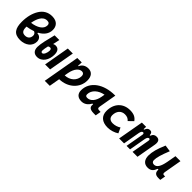

<svg xmlns="http://www.w3.org/2000/svg" viewBox="231 -2079 3641 3641"><g transform="rotate(45 2051.0 -258.5)"><path d="M424.8 -329.6C522.9 -381.8 587.9 -459.5 587.9 -566.4C587.9 -657.7 536.6 -742.2 395.5 -742.2C283.7 -742.2 202.1 -689.5 147.9 -603.5C91.3 -513.7 60.5 -395.5 60.5 -260.3C60.5 -83.5 116.2 9.8 281.7 9.8C425.3 9.8 532.7 -75.2 532.7 -195.8C532.7 -264.2 489.7 -313 424.8 -313.5ZM199.2 -369.6C209.5 -430.7 227.5 -487.8 252.9 -531.2C283.2 -584 327.1 -616.7 386.2 -616.7C435.5 -616.7 454.6 -594.7 454.6 -555.2C454.6 -453.6 343.8 -388.2 199.2 -369.6ZM351.6 -297.4C383.3 -283.2 400.4 -259.8 400.4 -227.1C400.4 -154.8 354 -115.7 288.6 -115.7C217.8 -115.7 189 -155.3 189 -244.6C189 -249 189 -253.4 189 -257.8C246.6 -266.6 301.8 -279.3 351.6 -297.4Z M735.4 9.8C865.7 9.8 941.9 -119.1 941.9 -254.4C941.9 -343.3 909.2 -395.5 834.5 -395.5C818.4 -395.5 802.2 -392.6 779.8 -380.9C789.6 -426.8 800.3 -472.2 809.1 -517.6H683.1C644.5 -365.2 606.9 -217.8 606.9 -131.3C606.9 -33.7 659.7 9.8 735.4 9.8ZM945.3 0H1079.6L1170.9 -517.6H1036.6ZM742.7 -279.8C755.4 -289.6 769.5 -294.4 785.6 -294.4C810.1 -294.4 822.8 -278.8 822.8 -244.6C822.8 -194.3 793.9 -110.8 753.4 -110.8C731 -110.8 722.2 -126.5 722.2 -152.8C722.2 -181.6 732.9 -235.4 742.7 -279.8Z M1294.9 224.6 1332.5 9.8C1559.6 4.9 1729 -148.9 1729 -351.6C1729 -463.9 1675.3 -527.3 1582 -527.3C1504.4 -527.3 1443.8 -490.2 1418 -424.3H1405.3L1410.6 -517.6H1291L1160.6 224.6ZM1355 -115.7 1367.7 -189.9C1396 -338.4 1466.8 -401.9 1532.2 -401.9C1571.3 -401.9 1593.8 -377.9 1593.8 -335C1593.8 -212.4 1491.7 -119.1 1355 -115.7Z M1926.8 10.3C2002.4 10.3 2065.4 -32.2 2105 -109.4H2123C2116.7 -54.2 2121.6 4.9 2253.9 4.9H2307.1L2326.7 -106.9H2303.2C2249.5 -106.9 2235.8 -120.6 2243.7 -166.5L2305.7 -522.5H2293.5C1997.1 -522.5 1773.4 -370.1 1773.4 -135.3C1773.4 -43 1829.1 10.3 1926.8 10.3ZM1958.5 -115.2C1924.3 -115.2 1908.7 -129.9 1908.7 -162.1C1908.7 -275.4 2010.3 -365.2 2148.4 -390.6L2137.2 -325.7C2113.8 -191.4 2043.9 -115.2 1958.5 -115.2Z M2641.1 -115.7C2568.8 -115.7 2526.9 -153.8 2526.4 -220.2C2526.9 -329.6 2589.8 -401.9 2686.5 -401.9C2742.7 -401.9 2780.3 -385.3 2812 -347.2L2902.3 -434.6C2857.9 -499.5 2797.4 -527.3 2700.2 -527.3C2513.7 -527.3 2391.1 -397.5 2391.1 -199.7C2391.1 -66.9 2477.1 9.8 2627 9.8C2709 9.8 2790.5 -17.1 2852.1 -58.1L2802.2 -165.5C2758.3 -135.7 2699.7 -115.7 2641.1 -115.7Z M3137.2 -517.6H3022.9L2930.7 0H3063L3122.6 -339.8C3132.3 -382.8 3147.5 -404.3 3169.9 -404.3C3189.9 -404.3 3198.2 -387.7 3193.4 -359.4L3129.9 0H3223.6L3283.7 -340.8C3293 -383.3 3311.5 -404.3 3334 -404.3C3351.6 -404.3 3359.4 -387.7 3354.5 -359.4L3290.5 0H3422.9L3492.7 -390.6C3508.8 -481 3482.4 -527.3 3411.6 -527.3C3362.8 -527.3 3332 -507.3 3311 -453.1H3297.4C3295.9 -504.4 3274.9 -527.3 3236.3 -527.3C3193.4 -527.3 3167.5 -506.3 3147.9 -453.1H3133.8Z M3702.6 10.3C3791 10.3 3827.1 -34.7 3855 -109.4H3875.5C3869.6 -32.7 3905.8 4.9 3984.4 4.9H4037.6L4057.1 -106.9H4033.7C3997.6 -106.9 3988.3 -120.6 3996.1 -166.5L4057.6 -517.6H3923.8L3889.6 -325.2V-325.7C3863.3 -189.5 3821.3 -115.2 3749 -115.2C3709.5 -115.2 3687 -137.7 3687 -176.8C3687 -246.1 3715.8 -345.2 3781.7 -508.3L3648.9 -527.3C3580.6 -367.7 3551.8 -259.3 3551.8 -164.6C3551.8 -53.7 3606.4 10.3 3702.6 10.3Z"/></g></svg>

Font: Cascadia Code
Style: Bold Italic
Weight: 700
Italic angle: -10°
Monospace: yes
Designer: Aaron Bell
Foundry: Saja Typeworks
Version: Version 2404.023